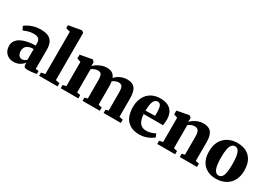

<svg xmlns="http://www.w3.org/2000/svg" viewBox="8 -1696 3610 2586"><g transform="rotate(30 1813.0 -403.0)"><path d="M176 11Q131 11 95 -8.2Q59 -27.5 38 -63.8Q17 -100 17 -150Q17 -196.5 41.8 -230.2Q66.5 -264 109.8 -285.8Q153 -307.5 208.8 -318Q264.5 -328.5 326.5 -329V-362Q326.5 -392.5 317.8 -412.8Q309 -433 288 -443.5Q267 -454 229.5 -454Q175.5 -454 134.5 -440.5Q93.5 -427 71 -417L43.5 -473Q58 -486 91.2 -504.5Q124.5 -523 173.2 -537.5Q222 -552 282 -552Q354 -552 398.5 -530.8Q443 -509.5 463.8 -466Q484.5 -422.5 484.5 -355.5V-56.5L531 -53V-5Q519.5 -2.5 497.2 1Q475 4.5 449 7.2Q423 10 400 10Q363 10 348 0.2Q333 -9.5 333 -40.5V-69.5Q322 -52 300 -33Q278 -14 246.8 -1.5Q215.5 11 176 11ZM257 -76Q273.5 -76 293.8 -85Q314 -94 326.5 -108.5V-275Q275.5 -275 245 -260.2Q214.5 -245.5 201 -221.8Q187.5 -198 187.5 -169Q187.5 -140.5 196.2 -119.8Q205 -99 220.8 -87.5Q236.5 -76 257 -76Z M631.5 -62.5V-720L566 -737V-784L758.5 -818.5H766L795 -797.5V-62L857 -50V0H570V-50Z M906 0V-50.5L958 -62.5V-439.5L900 -459.5V-518.5L1079.5 -552H1090L1114 -523V-465.5Q1134.5 -488.5 1167.2 -508Q1200 -527.5 1236.5 -539.5Q1273 -551.5 1304.5 -551.5Q1360 -551.5 1392.8 -531Q1425.5 -510.5 1441 -469Q1461 -492.5 1489.8 -511Q1518.5 -529.5 1553.2 -540.5Q1588 -551.5 1625.5 -551.5Q1667 -551.5 1697 -539.8Q1727 -528 1746.2 -503Q1765.5 -478 1774.5 -438.5Q1783.5 -399 1783.5 -343V-62L1841 -50.5V0H1572.5V-50.5L1615.5 -62V-340Q1615.5 -383 1609.2 -409.2Q1603 -435.5 1587.8 -447.2Q1572.5 -459 1545.5 -459Q1528 -459 1510.5 -453.8Q1493 -448.5 1478 -440.5Q1463 -432.5 1452.5 -424Q1454.5 -413.5 1456 -401Q1457.5 -388.5 1458.2 -375.2Q1459 -362 1459 -348V-62.5L1514 -50.5V0H1245V-50.5L1291 -62.5V-342.5Q1291 -384.5 1285 -410Q1279 -435.5 1264.2 -447.2Q1249.5 -459 1222.5 -459Q1193 -459 1167.2 -447Q1141.5 -435 1125.5 -422.5V-62.5L1179.5 -50.5V0Z M2136.5 11.5Q2043.5 11.5 1985.5 -23.5Q1927.5 -58.5 1900.8 -121.2Q1874 -184 1874 -266Q1874 -334 1893.2 -387.2Q1912.5 -440.5 1947.8 -477.8Q1983 -515 2032.2 -534.2Q2081.5 -553.5 2142 -553.5Q2245 -553.5 2299.5 -502Q2354 -450.5 2356 -357Q2356 -323 2353.8 -298.5Q2351.5 -274 2347.5 -257.5H2047Q2049.5 -211.5 2059.8 -177.8Q2070 -144 2087.5 -122Q2105 -100 2130.2 -89.5Q2155.5 -79 2188.5 -79Q2224 -79 2262.5 -91Q2301 -103 2323 -117.5L2346 -68Q2331.5 -52 2299.5 -33.5Q2267.5 -15 2225 -1.8Q2182.5 11.5 2136.5 11.5ZM2046 -310 2191.5 -313.5Q2192 -326 2192.5 -338Q2193 -350 2193 -363Q2193 -427 2179.5 -462.5Q2166 -498 2128.5 -498Q2111.5 -498 2096.8 -489.2Q2082 -480.5 2070.5 -459.8Q2059 -439 2052.8 -402.5Q2046.5 -366 2046 -310Z M2462.5 -62.5V-439.5L2405 -459.5V-518.5L2584.5 -552H2593L2620 -530.5V-494L2618.5 -466.5Q2639 -488 2668.2 -507.2Q2697.5 -526.5 2733.2 -539Q2769 -551.5 2810 -551.5Q2865.5 -551.5 2901 -531.5Q2936.5 -511.5 2953.8 -466.2Q2971 -421 2971 -345.5V-62L3025.5 -50.5V0H2757.5V-50.5L2803 -62V-342.5Q2803 -384.5 2795.5 -410Q2788 -435.5 2771.5 -447.2Q2755 -459 2728 -459Q2706 -459 2687.8 -453.2Q2669.5 -447.5 2655.2 -438.8Q2641 -430 2630.5 -422V-62.5L2685 -50.5V0H2407V-50.5Z M3060.5 -264.5Q3060.5 -339 3083 -393.2Q3105.5 -447.5 3144.8 -483Q3184 -518.5 3234.2 -535.8Q3284.5 -553 3340 -553Q3421 -553 3480 -521.2Q3539 -489.5 3570.8 -428Q3602.5 -366.5 3602.5 -277Q3602.5 -201.5 3579.8 -147Q3557 -92.5 3518 -57.5Q3479 -22.5 3428.5 -5.5Q3378 11.5 3322.5 11.5Q3262.5 11.5 3214.2 -6.5Q3166 -24.5 3131.5 -59.5Q3097 -94.5 3078.8 -146Q3060.5 -197.5 3060.5 -264.5ZM3333.5 -44.5Q3363.5 -44.5 3382.8 -67.2Q3402 -90 3411.2 -138.5Q3420.5 -187 3420.5 -263Q3420.5 -318.5 3416.2 -362.2Q3412 -406 3401.8 -436Q3391.5 -466 3374.5 -481.8Q3357.5 -497.5 3332 -497.5Q3302 -497.5 3282 -474.8Q3262 -452 3252 -403.8Q3242 -355.5 3242 -278.5Q3242 -222.5 3246.8 -179Q3251.5 -135.5 3262.2 -105.5Q3273 -75.5 3290.5 -60Q3308 -44.5 3333.5 -44.5Z"/></g></svg>

Font: Merriweather 60pt Black
Style: Regular
Weight: 900
Version: Version 2.100